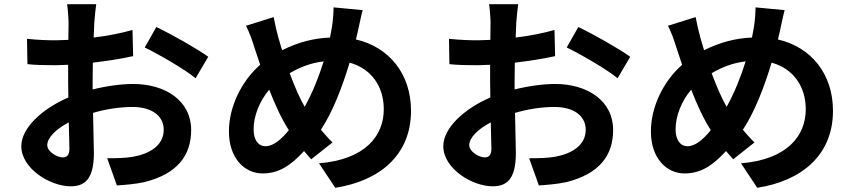

<svg xmlns="http://www.w3.org/2000/svg" viewBox="-20 -832 4040 910"><path d="M721 -704 666 -607C728 -577 859 -502 907 -461L967 -563C914 -601 798 -667 721 -704ZM306 -252 309 -128C309 -94 295 -86 277 -86C251 -86 204 -113 204 -144C204 -179 245 -220 306 -252ZM108 -648 110 -528C144 -524 183 -523 250 -523L303 -525V-441L304 -370C181 -317 81 -226 81 -139C81 -33 218 51 315 51C381 51 425 18 425 -106L421 -297C482 -315 547 -325 609 -325C696 -325 756 -285 756 -217C756 -144 692 -104 611 -89C576 -83 533 -82 488 -82L534 47C574 44 619 41 665 31C824 -9 886 -98 886 -216C886 -354 765 -434 611 -434C556 -434 487 -425 419 -408V-445L420 -535C485 -543 554 -553 611 -566L608 -690C556 -675 490 -662 424 -654L427 -725C429 -751 433 -794 436 -812H298C301 -794 305 -745 305 -724L304 -643L246 -641C210 -641 166 -642 108 -648Z M1514 -541C1491 -467 1460 -390 1424 -326C1401 -365 1376 -423 1353 -485C1400 -513 1453 -534 1514 -541ZM1277 -751 1146 -710C1164 -674 1175 -642 1186 -606L1213 -525C1122 -445 1065 -323 1065 -209C1065 -80 1141 -10 1224 -10C1298 -10 1354 -43 1421 -116L1455 -77L1556 -157C1537 -175 1519 -196 1501 -217C1558 -304 1602 -419 1637 -535C1737 -508 1799 -425 1799 -314C1799 -189 1712 -76 1492 -58L1569 58C1777 26 1928 -95 1928 -307C1928 -482 1824 -609 1667 -645L1676 -683C1682 -708 1691 -757 1699 -784L1561 -797C1561 -774 1558 -731 1553 -702L1544 -654C1467 -651 1393 -632 1317 -594L1299 -655C1291 -685 1283 -718 1277 -751ZM1349 -215C1312 -170 1275 -139 1239 -139C1203 -139 1182 -170 1182 -219C1182 -281 1209 -352 1256 -407C1285 -332 1317 -264 1349 -215Z M2721 -704 2666 -607C2728 -577 2859 -502 2907 -461L2967 -563C2914 -601 2798 -667 2721 -704ZM2306 -252 2309 -128C2309 -94 2295 -86 2277 -86C2251 -86 2204 -113 2204 -144C2204 -179 2245 -220 2306 -252ZM2108 -648 2110 -528C2144 -524 2183 -523 2250 -523L2303 -525V-441L2304 -370C2181 -317 2081 -226 2081 -139C2081 -33 2218 51 2315 51C2381 51 2425 18 2425 -106L2421 -297C2482 -315 2547 -325 2609 -325C2696 -325 2756 -285 2756 -217C2756 -144 2692 -104 2611 -89C2576 -83 2533 -82 2488 -82L2534 47C2574 44 2619 41 2665 31C2824 -9 2886 -98 2886 -216C2886 -354 2765 -434 2611 -434C2556 -434 2487 -425 2419 -408V-445L2420 -535C2485 -543 2554 -553 2611 -566L2608 -690C2556 -675 2490 -662 2424 -654L2427 -725C2429 -751 2433 -794 2436 -812H2298C2301 -794 2305 -745 2305 -724L2304 -643L2246 -641C2210 -641 2166 -642 2108 -648Z M3514 -541C3491 -467 3460 -390 3424 -326C3401 -365 3376 -423 3353 -485C3400 -513 3453 -534 3514 -541ZM3277 -751 3146 -710C3164 -674 3175 -642 3186 -606L3213 -525C3122 -445 3065 -323 3065 -209C3065 -80 3141 -10 3224 -10C3298 -10 3354 -43 3421 -116L3455 -77L3556 -157C3537 -175 3519 -196 3501 -217C3558 -304 3602 -419 3637 -535C3737 -508 3799 -425 3799 -314C3799 -189 3712 -76 3492 -58L3569 58C3777 26 3928 -95 3928 -307C3928 -482 3824 -609 3667 -645L3676 -683C3682 -708 3691 -757 3699 -784L3561 -797C3561 -774 3558 -731 3553 -702L3544 -654C3467 -651 3393 -632 3317 -594L3299 -655C3291 -685 3283 -718 3277 -751ZM3349 -215C3312 -170 3275 -139 3239 -139C3203 -139 3182 -170 3182 -219C3182 -281 3209 -352 3256 -407C3285 -332 3317 -264 3349 -215Z"/></svg>

Font: Noto Sans Mono CJK SC
Style: Bold
Weight: 700
Designer: Ryoko NISHIZUKA 西塚涼子 (kana, bopomofo & ideographs); Paul D. Hunt (Latin, Greek & Cyrillic); Sandoll Communications 산돌커뮤니
Foundry: Adobe
Version: Version 2.004;hotconv 1.0.118;makeotfexe 2.5.65603